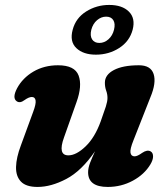

<svg xmlns="http://www.w3.org/2000/svg" viewBox="-20 -744 682 778"><path d="M590.5 -130.5Q600 -125 600.2 -110.8Q600.5 -96.5 589.5 -78Q565 -37 518.2 -11.8Q471.5 13.5 416.5 13.5Q337 13.5 337 -46Q337 -63.5 345.2 -84.8Q353.5 -106 365 -131Q310 -51 248.5 -18.8Q187 13.5 132 13.5Q85.5 13.5 64.8 -8.2Q44 -30 45 -67.8Q46 -105.5 64.5 -154.5L114.5 -291Q126.5 -323 124.2 -337Q122 -351 109 -351Q97 -351 79.5 -338.5Q61 -324.5 48 -333.5Q28.5 -346.5 49 -386Q71.5 -428 115.2 -453.8Q159 -479.5 215 -479.5Q283 -479.5 298.5 -438Q314 -396.5 290 -330L239.5 -187.5Q213 -114.5 257 -114.5Q289 -114.5 326.8 -150.8Q364.5 -187 388 -252Q402 -291 408.8 -312Q415.5 -333 415.5 -347Q415.5 -362.5 410.2 -376.8Q405 -391 405 -409Q405 -441 441.5 -460.2Q478 -479.5 543 -479.5Q591 -479.5 602.5 -444Q614 -408.5 589.5 -350L521 -176Q506 -139 508.8 -124.8Q511.5 -110.5 525.5 -110.5Q536.5 -110.5 556 -124.5Q576.5 -138.5 590.5 -130.5ZM368.5 -522.5Q317.5 -522.5 289.5 -549Q261.5 -575.5 274.5 -623.5Q287 -671 329.2 -697.5Q371.5 -724 422.5 -724Q475 -724 502.2 -697Q529.5 -670 517.5 -623.5Q505 -576.5 463 -549.5Q421 -522.5 368.5 -522.5ZM410 -676.5Q390 -676.5 373.2 -662.2Q356.5 -648 350 -623.5Q344 -599 353.2 -584.5Q362.5 -570 382.5 -570Q403 -570 419.5 -584.8Q436 -599.5 442 -623.5Q448 -648 439.2 -662.2Q430.5 -676.5 410 -676.5Z"/></svg>

Font: Fraunces 9pt Soft
Style: Bold Italic
Weight: 700
Italic angle: -16°
Version: Version 1.000;[b76b70a41]